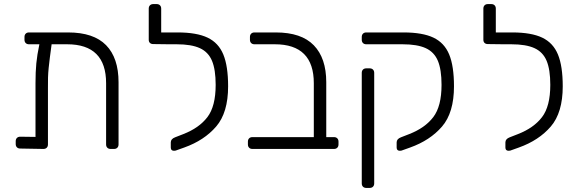

<svg xmlns="http://www.w3.org/2000/svg" viewBox="-20 -730 2838 941"><path d="M561 -327V-22Q561 -12 555 -6Q549 0 539 0H522Q512 0 506 -6Q500 -12 500 -22V-322Q500 -513 309 -513H233Q223 -441 218.5 -397Q214 -353 215 -297V-22Q215 -12 209 -6Q203 0 193 0L79 -2Q69 -2 63 -8Q57 -14 57 -24V-38Q57 -48 63 -54Q69 -60 79 -60L154 -59V-292V-323Q154 -378 158 -419.5Q162 -461 173 -513H122Q112 -513 106 -519Q100 -525 100 -535V-549Q100 -559 106 -565Q112 -571 122 -571H314Q439 -571 500 -508.5Q561 -446 561 -327Z M1098 -307Q1098 -178 1039.5 -110Q981 -42 883 -7L841 8Q838 9 833 9Q817 9 817 -7V-32Q817 -49 838 -57L879 -73Q956 -103 996.5 -156Q1037 -209 1037 -314Q1037 -389 1019 -432Q1001 -475 959.5 -494Q918 -513 846 -513H812H809L731 -514Q721 -514 715 -519.5Q709 -525 709 -535V-688Q709 -698 715 -704Q721 -710 731 -710H748Q758 -710 764 -704Q770 -698 770 -688V-571H851Q944 -571 997.5 -545.5Q1051 -520 1074.5 -463Q1098 -406 1098 -307Z M1195 -22V-36Q1195 -46 1201 -52Q1207 -58 1217 -58H1518V-322Q1518 -513 1327 -513H1227Q1217 -513 1211 -519Q1205 -525 1205 -535V-549Q1205 -559 1211 -565Q1217 -571 1227 -571H1332Q1457 -571 1518 -508Q1579 -445 1579 -327V-58H1617Q1627 -58 1633 -52Q1639 -46 1639 -36V-22Q1639 -12 1633 -6Q1627 0 1617 0H1217Q1207 0 1201 -6Q1195 -12 1195 -22Z M1940 9Q1924 9 1924 -7V-32Q1924 -49 1945 -57L1986 -73Q2063 -103 2103.5 -156Q2144 -209 2144 -314Q2144 -389 2126 -432Q2108 -475 2066.5 -494Q2025 -513 1953 -513H1775Q1765 -513 1759 -519Q1753 -525 1753 -535V-549Q1753 -559 1759 -565Q1765 -571 1775 -571H1958Q2051 -571 2104.5 -545.5Q2158 -520 2181.5 -463Q2205 -406 2205 -307Q2205 -178 2146.5 -110Q2088 -42 1990 -7L1948 8Q1945 9 1940 9ZM1753 169V-373Q1753 -383 1759 -389Q1765 -395 1775 -395H1792Q1802 -395 1808 -389Q1814 -383 1814 -373V169Q1814 179 1808 185Q1802 191 1792 191H1775Q1765 191 1759 185Q1753 179 1753 169Z M2738 -307Q2738 -178 2679.5 -110Q2621 -42 2523 -7L2481 8Q2478 9 2473 9Q2457 9 2457 -7V-32Q2457 -49 2478 -57L2519 -73Q2596 -103 2636.5 -156Q2677 -209 2677 -314Q2677 -389 2659 -432Q2641 -475 2599.5 -494Q2558 -513 2486 -513H2452H2449L2371 -514Q2361 -514 2355 -519.5Q2349 -525 2349 -535V-688Q2349 -698 2355 -704Q2361 -710 2371 -710H2388Q2398 -710 2404 -704Q2410 -698 2410 -688V-571H2491Q2584 -571 2637.5 -545.5Q2691 -520 2714.5 -463Q2738 -406 2738 -307Z"/></svg>

Font: Hezaedrus Light
Style: Regular
Weight: 300
Designer: Hubert & Fischer
Foundry: Hubert & Fischer
Version: Version 1.10;September 3, 2019;FontCreator 11.5.0.2425 64-bi